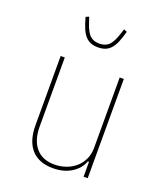

<svg xmlns="http://www.w3.org/2000/svg" viewBox="-137 -819 776 920"><g transform="rotate(20 250.5 -359.0)"><path d="M395 -76H389Q376 -38 337 -13Q298 12 242 12Q170 12 132 -30.5Q94 -73 94 -154V-506H115V-154Q115 -85 148 -46Q181 -7 243 -7Q273 -7 300.5 -16.5Q328 -26 349 -44Q370 -62 382.5 -88Q395 -114 395 -147V-506H416V0H395ZM247 -606Q226 -606 210.5 -612Q195 -618 182.5 -631.5Q170 -645 160.5 -667.5Q151 -690 142 -723L158 -730L167 -703Q181 -659 199 -642Q217 -625 247 -625Q277 -625 295 -642Q313 -659 327 -703L336 -730L352 -723Q343 -690 333.5 -667.5Q324 -645 311.5 -631.5Q299 -618 283.5 -612Q268 -606 247 -606Z"/></g></svg>

Font: IBM Plex Sans Cond Thin
Style: Regular
Weight: 100
Width: 3
Designer: Mike Abbink, Paul van der Laan, Pieter van Rosmalen
Foundry: Bold Monday
Version: Version 1.3